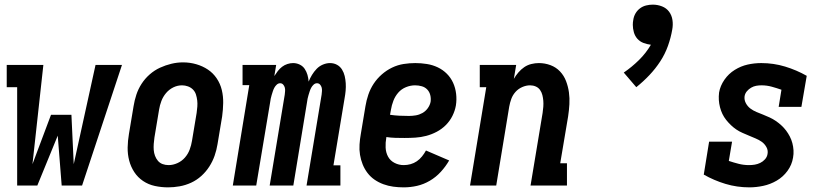

<svg xmlns="http://www.w3.org/2000/svg" viewBox="-20 -800 3540 828"><path d="M54 0V-424H9V-520H167L120 -92L200 -305H288L298 -92L392 -520H506L334 0H246L229 -215L141 0Z M705 8Q676 8 648 2Q620 -4 597 -19.5Q574 -35 559 -58Q544 -81 537 -108Q530 -135 530.5 -164Q531 -193 536 -222L556 -342Q560 -367 568 -391.5Q576 -416 590.5 -438.5Q605 -461 625.5 -479Q646 -497 670 -508Q694 -519 719 -525Q744 -531 769 -531Q799 -531 826.5 -523Q854 -515 876.5 -500Q899 -485 914.5 -462Q930 -439 936.5 -412Q943 -385 942.5 -356Q942 -327 938 -298L918 -178Q914 -153 905.5 -128.5Q897 -104 882.5 -81.5Q868 -59 848 -41Q828 -23 804 -12Q780 -1 754.5 3.5Q729 8 705 8ZM707 -88Q726 -88 745 -96.5Q764 -105 777.5 -120.5Q791 -136 798 -155Q805 -174 808 -193L828 -313Q830 -327 831 -340.5Q832 -354 830.5 -367Q829 -380 825 -392.5Q821 -405 812 -414Q803 -423 790.5 -427.5Q778 -432 765 -432Q745 -432 727 -423Q709 -414 696 -398.5Q683 -383 676 -364.5Q669 -346 666 -327L646 -207Q644 -193 643 -179.5Q642 -166 643 -153Q644 -140 648.5 -128Q653 -116 661 -106.5Q669 -97 681 -92.5Q693 -88 707 -88Z M984 0 1055 -433H1026V-520H1171L1163 -472Q1170 -483 1178 -493.5Q1186 -504 1196.5 -512Q1207 -520 1219.5 -524Q1232 -528 1244 -528Q1244 -528 1244 -528Q1244 -528 1244 -528Q1259 -528 1272.5 -521.5Q1286 -515 1294 -503Q1302 -491 1306 -477Q1310 -463 1311 -448Q1317 -463 1325.5 -477Q1334 -491 1345.5 -503Q1357 -515 1372.5 -521.5Q1388 -528 1403 -528Q1403 -528 1403 -528Q1403 -528 1403 -528Q1420 -528 1433.5 -520.5Q1447 -513 1455 -500Q1463 -487 1466.5 -472Q1470 -457 1471 -441Q1472 -425 1470.5 -408.5Q1469 -392 1466 -376L1418 -87H1448V0H1302L1367 -392Q1368 -400 1368.5 -408Q1369 -416 1367 -423Q1365 -430 1360 -435.5Q1355 -441 1347 -441Q1339 -441 1332.5 -435Q1326 -429 1322 -421.5Q1318 -414 1315.5 -406Q1313 -398 1310.5 -390Q1308 -382 1306.5 -374.5Q1305 -367 1304 -359L1245 0H1143L1208 -392Q1209 -400 1209.5 -408Q1210 -416 1208 -423Q1206 -430 1201 -435.5Q1196 -441 1188 -441Q1180 -441 1173.5 -435Q1167 -429 1163 -421.5Q1159 -414 1156.5 -406Q1154 -398 1151.5 -390Q1149 -382 1147.5 -374.5Q1146 -367 1145 -359L1085 0Z M1721 8Q1698 8 1676 5Q1654 2 1633.5 -5.5Q1613 -13 1595.5 -25Q1578 -37 1565 -54Q1552 -71 1544 -91Q1536 -111 1532.5 -132.5Q1529 -154 1530.5 -177Q1532 -200 1536 -222L1556 -342Q1560 -367 1568.5 -392Q1577 -417 1591.5 -439Q1606 -461 1626.5 -479Q1647 -497 1671 -508.5Q1695 -520 1720.5 -524Q1746 -528 1771 -528Q1796 -528 1821 -524Q1846 -520 1868 -509.5Q1890 -499 1907 -482Q1924 -465 1934 -443Q1944 -421 1947 -395.5Q1950 -370 1946 -345Q1942 -322 1931 -300Q1920 -278 1902.5 -260.5Q1885 -243 1863 -231.5Q1841 -220 1818 -214Q1795 -208 1771.5 -206.5Q1748 -205 1725 -205Q1705 -205 1685.5 -205.5Q1666 -206 1646 -209V-207Q1642 -185 1643 -163.5Q1644 -142 1653.5 -124.5Q1663 -107 1681.5 -97.5Q1700 -88 1721 -88Q1736 -88 1750.5 -92Q1765 -96 1777.5 -104.5Q1790 -113 1800 -125.5Q1810 -138 1817 -151L1917 -108Q1902 -82 1881 -59Q1860 -36 1833.5 -20.5Q1807 -5 1778.5 1.5Q1750 8 1721 8ZM1744 -300Q1758 -300 1773 -302.5Q1788 -305 1801.5 -312.5Q1815 -320 1824.5 -333Q1834 -346 1837 -361Q1839 -376 1835.5 -390Q1832 -404 1822.5 -414Q1813 -424 1799 -428Q1785 -432 1770 -432Q1750 -432 1730.5 -424Q1711 -416 1697.5 -400.5Q1684 -385 1676.5 -365.5Q1669 -346 1666 -327L1662 -305Q1662 -305 1662 -305Q1662 -305 1662 -305Q1682 -302 1702.5 -301Q1723 -300 1744 -300Z M2007 0 2077 -424H2049V-520H2206L2196 -460Q2204 -474 2215.5 -487.5Q2227 -501 2241 -510.5Q2255 -520 2271.5 -524Q2288 -528 2304 -528Q2330 -528 2354 -519Q2378 -510 2395 -492Q2412 -474 2421 -450.5Q2430 -427 2433.5 -402Q2437 -377 2435.5 -350.5Q2434 -324 2430 -298L2396 -96H2425V0H2268L2320 -313Q2322 -326 2323 -339.5Q2324 -353 2323 -365.5Q2322 -378 2319 -390Q2316 -402 2309 -412Q2302 -422 2290.5 -427Q2279 -432 2266 -432Q2249 -432 2232 -424.5Q2215 -417 2203 -403.5Q2191 -390 2185 -373.5Q2179 -357 2176 -340L2120 0Z M2724 -424 2670 -487Q2705 -511 2735.5 -541Q2766 -571 2787 -607Q2770 -609 2754.5 -615Q2739 -621 2728.5 -633Q2718 -645 2713.5 -661Q2709 -677 2709 -693Q2709 -699 2709.5 -704Q2710 -709 2711 -714Q2713 -729 2720.5 -742Q2728 -755 2740 -764Q2752 -773 2766.5 -776.5Q2781 -780 2795 -780Q2816 -780 2835 -772.5Q2854 -765 2865.5 -749.5Q2877 -734 2880 -713.5Q2883 -693 2879 -672Q2873 -637 2860.5 -602Q2848 -567 2827.5 -535.5Q2807 -504 2780.5 -476Q2754 -448 2724 -424Z M3212 8Q3158 8 3108.5 -7Q3059 -22 3015 -47L3038 -189H3137L3123 -106Q3144 -99 3165.5 -93.5Q3187 -88 3210 -88Q3223 -88 3235 -90Q3247 -92 3258.5 -97.5Q3270 -103 3279 -113Q3288 -123 3290 -136Q3293 -152 3285 -166Q3277 -180 3265 -188.5Q3253 -197 3238.5 -203Q3224 -209 3210 -215Q3196 -221 3182 -227Q3168 -233 3155.5 -241.5Q3143 -250 3132 -260.5Q3121 -271 3111.5 -283Q3102 -295 3095.5 -308.5Q3089 -322 3085 -337.5Q3081 -353 3080 -368.5Q3079 -384 3081 -401Q3086 -430 3104 -456Q3122 -482 3148.5 -498.5Q3175 -515 3204 -521.5Q3233 -528 3263 -528Q3316 -528 3365.5 -513Q3415 -498 3459 -473L3436 -339H3338L3350 -413Q3330 -420 3308.5 -426Q3287 -432 3264 -432Q3252 -432 3241 -430Q3230 -428 3219.5 -422Q3209 -416 3201 -406.5Q3193 -397 3191 -385Q3189 -369 3196.5 -355Q3204 -341 3216 -332Q3228 -323 3242.5 -317Q3257 -311 3271 -305.5Q3285 -300 3299 -293.5Q3313 -287 3325.5 -278.5Q3338 -270 3349.5 -259.5Q3361 -249 3370 -237Q3379 -225 3386 -211.5Q3393 -198 3397 -183Q3401 -168 3402 -152Q3403 -136 3400 -120Q3395 -89 3376 -63Q3357 -37 3329.5 -21Q3302 -5 3271.5 1.5Q3241 8 3212 8Z"/></svg>

Font: Iosevka Gothic
Style: Bold Italic
Weight: 700
Italic angle: -9°
Monospace: yes
Designer: Belleve Invis
Foundry: Belleve Invis
Version: Version 15.5.1; ttfautohint (v1.8.4)